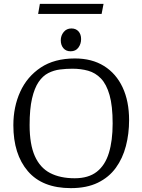

<svg xmlns="http://www.w3.org/2000/svg" viewBox="-20 -960 733 992"><path d="M346 12Q199 12 124 -75.5Q49 -163 49 -313Q49 -408 84.5 -486Q120 -564 190.5 -611Q261 -658 367 -658Q455 -658 517.5 -619Q580 -580 613.5 -508.5Q647 -437 647 -339Q647 -269 630.5 -205.5Q614 -142 578.5 -93Q543 -44 485.5 -16Q428 12 346 12ZM366 -39Q437 -39 480 -72.5Q523 -106 542.5 -169.5Q562 -233 562 -322Q562 -413 546 -469Q530 -525 501.5 -554.5Q473 -584 435.5 -594.5Q398 -605 354 -605Q322 -605 290 -601Q258 -597 229.5 -582.5Q201 -568 179.5 -536.5Q158 -505 145.5 -451Q133 -397 133 -314Q133 -214 160 -153.5Q187 -93 239 -66Q291 -39 366 -39ZM345 -695Q321 -695 307.5 -711Q294 -727 294 -752Q294 -776 309 -794.5Q324 -813 349 -813Q372 -813 385.5 -798Q399 -783 399 -758Q399 -733 385 -714Q371 -695 345 -695ZM177 -888 186 -940H515L505 -888Z"/></svg>

Font: Faustina Light Light
Style: Regular
Weight: 300
Version: Version 1.200